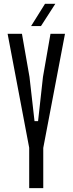

<svg xmlns="http://www.w3.org/2000/svg" viewBox="-20 -975 376 995"><path d="M131.3 0V-208.3V-209.3L19.4 -800H93.7L132.8 -576.6L158.9 -347.2H177.3L202.7 -576.6L241.7 -800H316.8L204.2 -208.5V-207.5V0ZM141.2 -840 213.2 -955.2H266.6L192.4 -840Z"/></svg>

Font: Big Shoulders Thin
Style: Regular
Weight: 100
Designer: Patric King
Foundry: XO Type Co
Version: Version 2.002